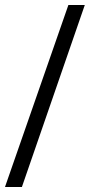

<svg xmlns="http://www.w3.org/2000/svg" viewBox="-34 -744 361 772"><path d="M-14 8 241 -724H307L54 8Z"/></svg>

Font: Rosario Light
Style: Italic
Weight: 300
Italic angle: -8.05°
Designer: Hector Gatti
Foundry: Omnibus Type
Version: Version 1.101; ttfautohint (v1.8.1.43-b0c9)